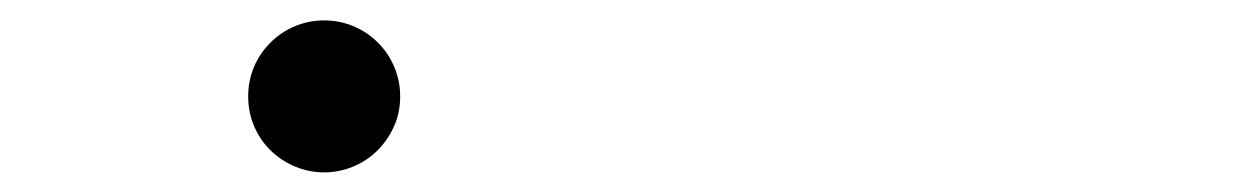

<svg xmlns="http://www.w3.org/2000/svg" viewBox="-20 -154 1244 190"><path d="M300.8 -133.8Q316.4 -133.8 330.1 -127.9Q343.8 -122.1 354 -111.8Q364.3 -101.6 370.1 -87.9Q376 -74.2 376 -58.6Q376 -42 369.6 -28.3Q363.3 -14.6 353 -4.6Q342.8 5.4 329.1 11Q315.4 16.6 300.8 16.6Q286.1 16.6 272.5 11Q258.8 5.4 248.3 -4.6Q237.8 -14.6 231.7 -28.6Q225.6 -42.5 225.6 -58.6Q225.6 -74.2 231.4 -87.9Q237.3 -101.6 247.6 -111.8Q257.8 -122.1 271.5 -127.9Q285.2 -133.8 300.8 -133.8Z"/></svg>

Font: Erica Type
Style: Italic
Weight: 400
Monospace: yes
Designer: Peter Wiegel
Foundry: Peter Wiegel
Version: Version 1.000 2010 initial release